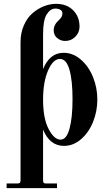

<svg xmlns="http://www.w3.org/2000/svg" viewBox="-20 -740 561 990"><path d="M308.1 -467.8Q356 -467.8 396.2 -433.3Q436.5 -398.9 459.2 -343.5Q481.9 -288.1 481.9 -227.1Q481.9 -167 460.2 -112.3Q438.5 -57.6 398.4 -22.7Q358.4 12.2 310.1 12.2Q236.3 12.2 202.1 -71.8V189.9Q202.1 199.2 205.3 202.6Q208.5 206.1 217.8 206.1H273.9V230H14.2V206.1H69.8Q79.1 206.1 82.5 202.6Q85.9 199.2 85.9 189.9V-522Q85.9 -569.8 102.8 -608.6Q119.6 -647.5 146.7 -671.1Q173.8 -694.8 205.6 -707.5Q237.3 -720.2 269 -720.2Q324.2 -720.2 357.2 -687Q390.1 -653.8 390.1 -603Q390.1 -572.8 368.7 -550.8Q347.2 -528.8 315.9 -528.8Q293 -528.8 274.9 -543.7Q256.8 -558.6 256.8 -584Q256.8 -612.8 285.2 -638.2Q301.8 -652.8 301.8 -669.9Q301.8 -684.1 290.8 -689.9Q279.8 -695.8 265.1 -695.8Q239.7 -695.8 220.9 -666Q202.1 -636.2 202.1 -564V-383.8Q236.3 -467.8 308.1 -467.8ZM289.1 -436Q253.4 -436 227.8 -376.5Q202.1 -316.9 202.1 -226.1Q202.1 -129.4 230.7 -74.7Q259.3 -20 292 -20Q322.8 -20 338.4 -76.2Q354 -132.3 354 -229Q354 -325.2 338.1 -380.6Q322.3 -436 289.1 -436Z"/></svg>

Font: Flanker Steampunk
Style: Bold
Weight: 700
Designer: Alexey Kryukov, Leonardo Di Lena
Foundry: Alexey Kryukov, Leonardo Di Lena
Version: 1.210